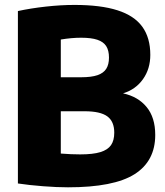

<svg xmlns="http://www.w3.org/2000/svg" viewBox="-20 -770 686 799"><path d="M626 -208.5Q626 -99.5 539.8 -45Q453.5 9.5 263 9.5Q217.5 9.5 159.2 5Q101 0.5 54.5 -6.5V-724Q107.5 -735.5 170.2 -742.5Q233 -749.5 290 -749.5Q399 -749.5 468.8 -727.2Q538.5 -705 572 -659Q605.5 -613 605.5 -541.5Q605.5 -483.5 575 -440.5Q544.5 -397.5 492 -381.5Q554.5 -368 590.2 -324.5Q626 -281 626 -208.5ZM233 -605.5V-448.5H317.5Q360.5 -448.5 385.8 -457.2Q411 -466 422.2 -483.8Q433.5 -501.5 433.5 -530.5Q433.5 -560 422 -578Q410.5 -596 385.2 -604.5Q360 -613 317.5 -613Q278 -613 233 -605.5ZM455.5 -218Q455.5 -264.5 426.5 -285.8Q397.5 -307 332 -307H233V-131Q276.5 -127.5 313.5 -127.5Q367 -127.5 397.8 -137Q428.5 -146.5 442 -166Q455.5 -185.5 455.5 -218Z"/></svg>

Font: Encode Sans Semi Condensed ExBd
Style: Regular
Weight: 800
Width: 4
Designer: Multiple Designers
Foundry: Impallari Type
Version: Version 2.000